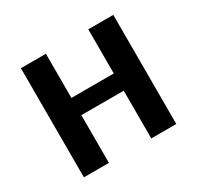

<svg xmlns="http://www.w3.org/2000/svg" viewBox="-120 -667 827 805"><g transform="rotate(-30 293.5 -264.0)"><path d="M190.9 -231V0H69.8V-528.3H190.9V-314.5H396V-528.3H517.1V0H396V-231Z"/></g></svg>

Font: Arimo SemiBold
Style: Regular
Weight: 600
Designer: Steve Matteson
Foundry: Monotype Imaging Inc.
Version: Version 1.33